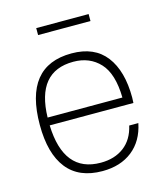

<svg xmlns="http://www.w3.org/2000/svg" viewBox="-105 -757 740 853"><g transform="rotate(-15 265.0 -331.0)"><path d="M263 -527Q368 -527 420.5 -458.5Q473 -390 473 -268Q473 -255 472 -243H87Q94 -24 264 -24Q328 -24 371 -56.5Q414 -89 428 -151H470Q454 -72 399.5 -29Q345 14 262 14Q154 14 99.5 -55Q45 -124 45 -256Q45 -527 263 -527ZM87 -279H431Q429 -389 382.5 -439Q336 -489 261 -489Q92 -489 87 -279ZM141 -644V-676H382V-644Z"/></g></svg>

Font: Nacelle UltraLight
Style: Regular
Weight: 200
Designer: Sora Sagano
Foundry: Sora Sagano
Version: Version 1.000;FEAKit 1.0